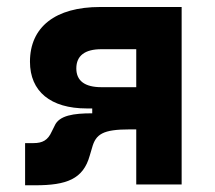

<svg xmlns="http://www.w3.org/2000/svg" viewBox="-20 -538 626 560"><path d="M232.9 -221.7H249V-207.5C195.3 -207.5 152.3 -201.7 139.2 -170.9L130.9 -154.3C119.6 -128.9 104 -120.6 77.6 -120.6H53.2V2.4H82.5C174.3 2.4 222.7 -15.6 241.7 -84L248.5 -106.9C259.3 -147 280.3 -160.6 358.4 -160.6H377.4V0H509.8V-517.6H272C141.6 -517.6 67.4 -459.5 67.4 -357.9C67.4 -271.5 127.4 -221.7 232.9 -221.7ZM377.4 -283.7H275.9C227.5 -283.7 202.6 -302.2 202.6 -338.4C202.6 -375.5 227.5 -394.5 275.9 -394.5H377.4Z"/></svg>

Font: Cascadia Code
Style: Bold
Weight: 700
Monospace: yes
Designer: Aaron Bell
Foundry: Saja Typeworks
Version: Version 2404.023